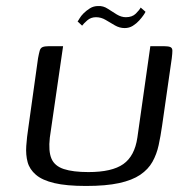

<svg xmlns="http://www.w3.org/2000/svg" viewBox="-20 -613 632 636"><path d="M517 -197Q512 -162 505.5 -132Q499 -102 485 -77Q471 -52 444.5 -34Q418 -16 374.5 -6.5Q331 3 265 3Q200 3 160 -6.5Q120 -16 99 -34Q78 -52 71.5 -76Q65 -100 67 -129.5Q69 -159 74 -191L106 -420Q109 -436 111.5 -445Q114 -454 121 -457Q128 -460 142 -460H189L145 -157Q140 -112 150.5 -87.5Q161 -63 191.5 -53Q222 -43 273 -43Q351 -43 388.5 -69.5Q426 -96 435 -157L478 -460H523Q538 -460 544.5 -457Q551 -454 551 -445Q551 -436 549 -420ZM393 -520Q376 -520 360.5 -529Q345 -538 330 -547Q315 -556 298 -556Q281 -556 269 -545.5Q257 -535 252 -528L237 -542Q239 -544 243.5 -552Q248 -560 257 -569Q266 -578 278 -585.5Q290 -593 305 -593Q322 -594 337 -584Q352 -574 367 -565Q382 -556 397 -556Q418 -556 430 -568Q442 -580 446 -588L462 -574Q461 -571 455.5 -563Q450 -555 441 -545Q432 -535 420 -527.5Q408 -520 393 -520Z"/></svg>

Font: Genos
Style: Italic
Weight: 400
Italic angle: -8°
Version: Version 1.010